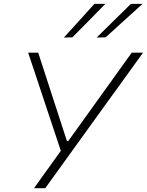

<svg xmlns="http://www.w3.org/2000/svg" viewBox="-20 -990 772 1010"><path d="M159 0Q192 -46.5 227 -95Q261.5 -143 300 -196.5L196 -509Q179 -561 163.5 -607.2Q148 -653.5 128 -713H181Q202.5 -647 218 -599Q233.5 -551 247.5 -508Q261.5 -465 278.5 -413L332 -248H339L455.5 -410Q484.5 -450.5 509.2 -485Q534 -519.5 558.5 -553.5Q583 -587.5 610.5 -626Q638 -664.5 673 -713H732.5Q686 -648.5 635.5 -578.5Q585 -508.5 542.5 -450L379.5 -224Q343 -173.5 300.2 -114Q257.5 -54.5 218 0ZM488.5 -792.5Q534.5 -838 579 -881.5Q623 -924.5 668.5 -969.5H729.5Q680.5 -925 632.5 -881.5L535.5 -793.5ZM316 -792.5Q357 -838 397 -881.5Q436.5 -924.5 476.5 -969.5H534Q490.5 -925 447.8 -881.5Q405 -838 360.5 -793.5Z"/></svg>

Font: Heraclito ExtraLight
Style: Italic
Weight: 200
Italic angle: -12°
Designer: Kostas Bartsokas (font) & Cristiano Sobral (main changes)
Foundry: Kostas Bartsokas (font) & Cristiano Sobral (main changes)
Version: Version 1.00;July 8, 2020;FontCreator 13.0.0.2655 64-bit